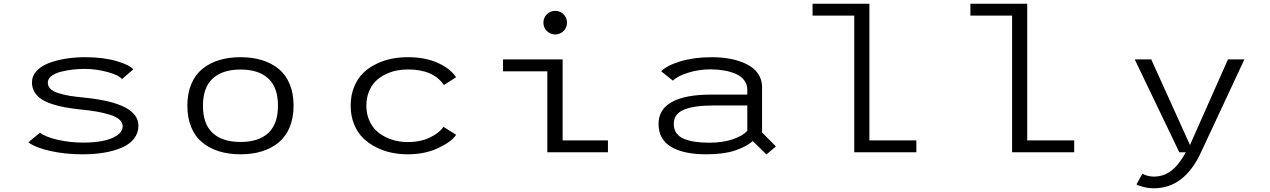

<svg xmlns="http://www.w3.org/2000/svg" viewBox="-20 -820 6840 1034"><path d="M426 11Q331 11 251.5 -6.8Q172 -24.5 132.5 -53.5L195.5 -105.5Q224.5 -82.5 290.5 -67.2Q356.5 -52 428.5 -52Q485.5 -52 531.8 -60.8Q578 -69.5 609.2 -90Q640.5 -110.5 640.5 -140.5Q640.5 -161 622.5 -176.5Q604.5 -192 570.5 -202.5Q536.5 -213 498.2 -219.5Q460 -226 408.5 -231Q363 -236 327.5 -242.5Q292 -249 258 -260.5Q224 -272 201.5 -287.2Q179 -302.5 165.5 -325.2Q152 -348 152 -376.5Q152 -410.5 176.8 -437.5Q201.5 -464.5 243 -480.2Q284.5 -496 334.2 -504Q384 -512 438 -512Q535.5 -512 607.8 -491Q680 -470 697.5 -446L637 -394Q619.5 -416 557.5 -432.5Q495.5 -449 436 -449Q403.5 -449 371 -445.2Q338.5 -441.5 307.5 -433.5Q276.5 -425.5 257 -410.5Q237.5 -395.5 237.5 -375.5Q237.5 -356 251.2 -342Q265 -328 293.5 -318.8Q322 -309.5 355.2 -304Q388.5 -298.5 436.5 -294Q725.5 -265 725.5 -143Q725.5 -103.5 701.8 -73.2Q678 -43 636.2 -25Q594.5 -7 541.5 2Q488.5 11 426 11Z M1391.2 -5.2Q1339.5 11 1275.5 11Q1211.5 11 1159.5 -5.2Q1107.5 -21.5 1069 -53.2Q1030.5 -85 1009.8 -135.2Q989 -185.5 989 -251Q989 -316.5 1010 -366.8Q1031 -417 1069.2 -448.5Q1107.5 -480 1159.5 -496Q1211.5 -512 1275.5 -512Q1339.5 -512 1391.2 -496Q1443 -480 1481.2 -448.5Q1519.5 -417 1540.2 -366.8Q1561 -316.5 1561 -251Q1561 -185.5 1540.2 -135.2Q1519.5 -85 1481.2 -53.2Q1443 -21.5 1391.2 -5.2ZM1275.5 -55.5Q1373 -55.5 1425 -104Q1477 -152.5 1477 -251Q1477 -349 1425 -397.2Q1373 -445.5 1275.5 -445.5Q1178 -445.5 1125.5 -397.2Q1073 -349 1073 -251Q1073 -152 1125.2 -103.8Q1177.5 -55.5 1275.5 -55.5Z M2436.5 -94Q2411 -56 2339.5 -22.5Q2268 11 2176 11Q2131 11 2088.5 2.2Q2046 -6.5 2005.8 -26.8Q1965.5 -47 1935.2 -76.5Q1905 -106 1886.8 -151Q1868.5 -196 1868.5 -251Q1868.5 -306.5 1886.8 -351.5Q1905 -396.5 1935 -426Q1965 -455.5 2005.5 -475.2Q2046 -495 2088.5 -503.5Q2131 -512 2176 -512Q2271 -512 2338.2 -481.2Q2405.5 -450.5 2436 -404L2370.5 -362Q2314 -446 2176.5 -446Q2145 -446 2114.5 -439.8Q2084 -433.5 2054.2 -418.8Q2024.5 -404 2002.5 -382.2Q1980.5 -360.5 1966.8 -326.5Q1953 -292.5 1953 -251Q1953 -210 1966.8 -176.2Q1980.5 -142.5 2002.5 -120.2Q2024.5 -98 2054.2 -83Q2084 -68 2114.5 -61.5Q2145 -55 2176.5 -55Q2245 -55 2296 -79.8Q2347 -104.5 2368 -137Z M3015 -653Q2996.5 -634.5 2970 -634.5Q2943.5 -634.5 2925 -653Q2906.5 -671.5 2906.5 -698Q2906.5 -724.5 2925 -743Q2943.5 -761.5 2970 -761.5Q2996.5 -761.5 3015 -743Q3033.5 -724.5 3033.5 -698Q3033.5 -671.5 3015 -653ZM3010 -64H3254V0H2927.5V-436H2689V-500H3010Z M3813.5 -512Q3868.5 -512 3916.2 -502.5Q3964 -493 4002 -474Q4040 -455 4062 -423.8Q4084 -392.5 4084 -352V-106.5L4158.5 -31.5L4107.5 12L4034 -60.5Q4002.5 -31.5 3940.5 -10.2Q3878.5 11 3783.5 11Q3661 11 3593.8 -29.5Q3526.5 -70 3526.5 -152Q3526.5 -231.5 3598.8 -271Q3671 -310.5 3808 -310.5H4004.5V-336.5Q4004.5 -366 3987.5 -388.2Q3970.5 -410.5 3941.2 -422.8Q3912 -435 3877.8 -440.8Q3843.5 -446.5 3804.5 -446.5Q3743 -446.5 3685.2 -428.2Q3627.5 -410 3604 -385.5L3541 -436Q3571 -467.5 3644.8 -489.8Q3718.5 -512 3813.5 -512ZM3800 -51.5Q3871 -51.5 3925 -69.5Q3979 -87.5 4004.5 -115.5V-252H3824.5Q3716.5 -252 3662.5 -229Q3608.5 -206 3608.5 -153Q3608.5 -124 3622.5 -103.8Q3636.5 -83.5 3663.2 -72.5Q3690 -61.5 3723.2 -56.5Q3756.5 -51.5 3800 -51.5Z M4662 -64H4915V0H4580.5V-736H4356V-800H4662Z M5512 -64H5765V0H5430.5V-736H5206V-800H5512Z M6180 -500 6388.5 -39 6593 -500H6681.5L6448 0Q6358.5 194 6194 194Q6165.5 194 6136.8 186.5Q6108 179 6100.5 173L6132.5 115Q6140.5 121 6157.8 126Q6175 131 6193.5 131Q6248 131 6289.5 98.2Q6331 65.5 6366 0H6331L6091 -500Z"/></svg>

Font: League Mono Wide Light
Style: Regular
Weight: 300
Width: 8
Designer: Tyler Finck
Foundry: The League of Moveable Type / Tyler Finck
Version: Version 2.210